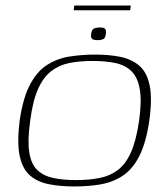

<svg xmlns="http://www.w3.org/2000/svg" viewBox="-20 -666 603 693"><path d="M247 7Q198 7 157 -1Q116 -9 88.5 -32.5Q61 -56 51 -103.5Q41 -151 51 -231Q63 -313 88.5 -361Q114 -409 150.5 -432Q187 -455 231 -462Q275 -469 324 -469Q373 -469 413.5 -461Q454 -453 482 -429.5Q510 -406 520 -358.5Q530 -311 519 -231Q507 -149 482 -101Q457 -53 420.5 -30Q384 -7 340.5 0Q297 7 247 7ZM255 -16Q301 -16 339 -23.5Q377 -31 405.5 -52.5Q434 -74 453 -117Q472 -160 482 -230Q492 -301 484.5 -344Q477 -387 454.5 -409Q432 -431 396.5 -438.5Q361 -446 314 -446Q267 -446 230 -438.5Q193 -431 164.5 -409Q136 -387 117 -344Q98 -301 89 -230Q79 -160 85.5 -117Q92 -74 114.5 -52.5Q137 -31 172.5 -23.5Q208 -16 255 -16ZM333 -521Q321 -521 314 -524.5Q307 -528 309 -543Q311 -560 320 -563.5Q329 -567 340 -567Q352 -567 358 -563Q364 -559 362 -543Q360 -528 352 -524.5Q344 -521 333 -521ZM246 -629 248 -646H452L450 -629Z"/></svg>

Font: Genos ExtraLight
Style: Italic
Weight: 250
Italic angle: -8°
Designer: Robert E. Leuschke
Foundry: Robert E. Leuschke
Version: Version 1.010